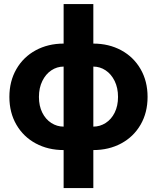

<svg xmlns="http://www.w3.org/2000/svg" viewBox="-20 -748 795 972"><path d="M302.1 11.7Q223.7 11.7 161.2 -21.8Q98.6 -55.4 63.1 -116.6Q27.5 -177.7 27.5 -257.4Q27.5 -337 63.1 -398.4Q98.6 -459.8 161.2 -493.6Q223.7 -527.3 302.1 -527.3H452.5Q531 -527.3 593.5 -493.6Q656.1 -459.8 691.6 -398.4Q727.1 -337 727.1 -257.4Q727.1 -177.7 691.6 -116.6Q656.1 -55.4 593.5 -21.8Q531 11.7 452.5 11.7ZM452.5 -107Q486.2 -107 515 -125.5Q543.8 -143.9 560.6 -177.9Q577.5 -211.9 577.5 -257.4Q577.5 -303.1 560.4 -338Q543.3 -372.9 514.7 -391.9Q486.2 -410.9 452.5 -410.9H302.1Q268.5 -410.9 239.9 -391.9Q211.4 -372.9 194.3 -338Q177.1 -303.1 177.1 -257.4Q177.1 -211.9 194 -177.9Q210.9 -143.9 239.7 -125.5Q268.5 -107 302.1 -107ZM302.1 -727.5H452.5V204.1H302.1Z"/></svg>

Font: Intratopia Thin
Style: Regular
Weight: 100
Designer: Rasmus Andersson
Foundry: rsms
Version: Version 3.000;Glyphs 3.2.3 (3260)